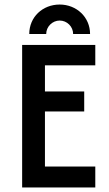

<svg xmlns="http://www.w3.org/2000/svg" viewBox="-20 -822 478 842"><path d="M108.3 -672.9H182.6C182.6 -705.6 210.4 -731.9 241.7 -731.9C273.6 -731.9 300.7 -705.6 300.7 -672.9H375C375 -746.5 316 -802.1 241.7 -802.1C166.7 -802.1 108.3 -747.2 108.3 -672.9ZM77.1 0H397.9V-91.7H177.1V-333.3H349.3V-420.8H177.1V-535.4H397.9V-625H77.1Z"/></svg>

Font: Afacad Medium
Style: Regular
Weight: 500
Designer: Kristian Moeller
Foundry: Dicotype
Version: Version 1.000